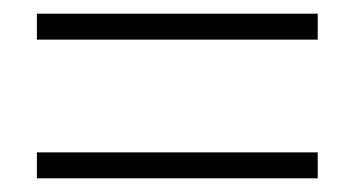

<svg xmlns="http://www.w3.org/2000/svg" viewBox="-20 -471 519 281"><path d="M34 -210V-248H445V-210ZM34 -413V-451H445V-413Z"/></svg>

Font: TypoPRO Source Sans Pro
Style: Regular
Weight: 300
Designer: Paul D. Hunt
Foundry: Adobe Systems Incorporated
Version: Version 2.020;PS 2.000;hotconv 1.0.86;makeotf.lib2.5.63406